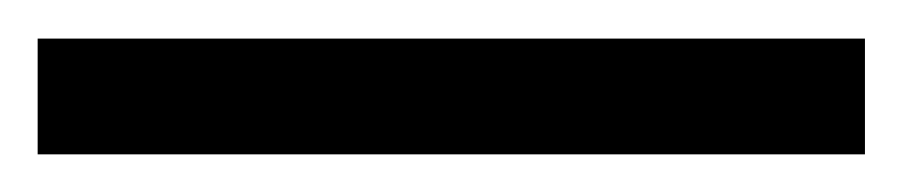

<svg xmlns="http://www.w3.org/2000/svg" viewBox="-20 43 479 102"><path d="M439.5 125H0V63.5H439.5Z"/></svg>

Font: Kelvinch
Style: Regular
Weight: 400
Designer: Paul James MIller
Foundry: High-Logic / Made with FontCreator
Version: Version 3.30 September 23, 2016